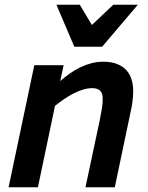

<svg xmlns="http://www.w3.org/2000/svg" viewBox="-20 -786 622 806"><path d="M338.9 0 398.9 -282.2Q404.3 -308.6 407.7 -329.8Q411.1 -351.1 411.1 -372.1Q411.1 -395.5 399.7 -405.8Q388.2 -416 367.2 -416Q348.1 -416 327.9 -409.7Q307.6 -403.3 287.6 -393.1Q267.6 -382.8 248.3 -369.4Q229 -356 210.9 -341.8L139.2 0H16.1L124 -512.2H247.1L232.9 -445.8Q252 -462.4 272.9 -477.3Q293.9 -492.2 316.7 -503.2Q339.4 -514.2 363.5 -520.5Q387.7 -526.9 413.1 -526.9Q448.7 -526.9 472.9 -516.8Q497.1 -506.8 511.7 -490Q526.4 -473.1 532.7 -450.9Q539.1 -428.7 539.1 -404.8Q539.1 -382.3 536.1 -359.9Q533.2 -337.4 529.8 -323.2L461.9 0ZM314.9 -766.1 365.7 -681.2 455.6 -766.1H558.6L408.7 -589.8H292L216.8 -766.1Z"/></svg>

Font: Lorenzo Sans
Style: Bold Italic
Weight: 700
Italic angle: -12°
Foundry: Intel Corporation
Version: Version 1.00; ttfautohint (v1.5)